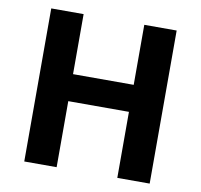

<svg xmlns="http://www.w3.org/2000/svg" viewBox="-79 -798 924 882"><g transform="rotate(10 382.5 -357.0)"><path d="M675 0H524V-308H241V0H90V-714H241V-434H524V-714H675Z"/></g></svg>

Font: Noto Sans
Style: Bold
Weight: 700
Designer: Monotype Design Team
Foundry: Monotype Imaging Inc.
Version: Version 2.000;GOOG;noto-source:20170915:90ef993387c0; ttfaut